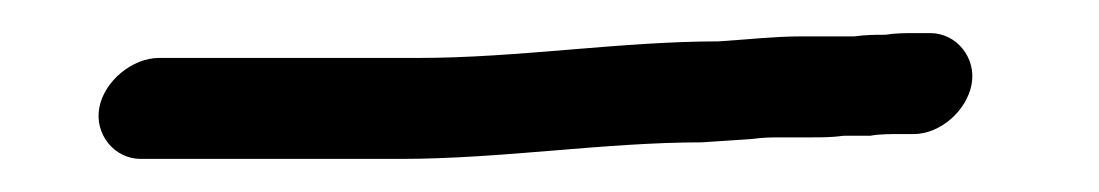

<svg xmlns="http://www.w3.org/2000/svg" viewBox="-20 -11 664 116"><path d="M65 85H222C283 85 345 75 404 75L434 73C441 72 447 72 450 72H469C476 72 483 72 490 71H506C511 70 518 70 523 70H532C548 70 564 56 567 40C570 24 558 9 542 9H533C527 9 521 9 515 10C509 10 503 10 496 11H463C448 11 430 13 414 14C355 14 293 24 233 24H76C60 24 43 38 40 54C37 70 49 85 65 85Z"/></svg>

Font: Blanket
Style: Obl
Weight: 400
Foundry: Cannot Into Space Fonts
Version: Version 0.9